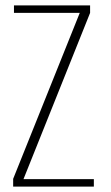

<svg xmlns="http://www.w3.org/2000/svg" viewBox="-20 -695 413 715"><path d="M29 0V-29L277 -647H32V-675H315.5V-647L67.5 -28H329.5V0Z"/></svg>

Font: Anybody ExtraLight
Style: Regular
Weight: 200
Designer: Tyler Finck
Foundry: Etcetera Type Company
Version: Version 1.010; ttfautohint (v1.8.3) -l 8 -r 50 -G 200 -x 14 